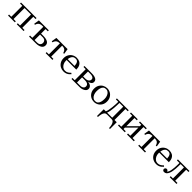

<svg xmlns="http://www.w3.org/2000/svg" viewBox="619 -2539 4813 4813"><g transform="rotate(45 3025.5 -132.5)"><path d="M515 -425 510 -420V-40L515 -35H590V0H350V-35H425L430 -40V-420L425 -425H205L200 -420V-40L205 -35H280V0H40V-35H115L120 -40V-420L115 -425H40V-460H590V-425Z M650 -319 673 -460H1025V-425H950L945 -420V-265H1025Q1073 -265 1112 -257.5Q1151 -250 1179 -234.5Q1207 -219 1221.5 -195Q1236 -171 1236 -137Q1236 -104 1221.5 -78.5Q1207 -53 1179 -35.5Q1151 -18 1112 -9Q1073 0 1025 0H785V-35H860L865 -40V-420L860 -425H836Q797 -425 767 -416Q737 -407 715.5 -382.5Q694 -358 680 -311ZM945 -40 950 -35H1035Q1088 -35 1117 -61.5Q1146 -88 1146 -133Q1146 -177 1118.5 -203.5Q1091 -230 1035 -230H945Z M1457 -425Q1418 -425 1388 -416Q1358 -407 1336.5 -382.5Q1315 -358 1301 -311L1271 -319L1294 -460H1691L1714 -319L1684 -311Q1664 -378 1628 -401.5Q1592 -425 1526 -425ZM1533 -443V-40L1538 -35H1613V0H1373V-35H1448L1453 -40V-443Z M2009 10Q1948 10 1895.5 -19Q1843 -48 1811 -102Q1779 -156 1779 -230Q1779 -304 1811 -358Q1843 -412 1895.5 -441Q1948 -470 2009 -470Q2071 -470 2115.5 -446Q2160 -422 2184.5 -373Q2209 -324 2209 -250H1859V-285H2113Q2109 -357 2084.5 -396Q2060 -435 2004 -435Q1955 -435 1924.5 -409Q1894 -383 1880 -336.5Q1866 -290 1866 -230Q1866 -171 1888 -126Q1910 -81 1946 -55.5Q1982 -30 2024 -30Q2077 -30 2113.5 -54Q2150 -78 2177 -107L2204 -84Q2183 -59 2156.5 -37.5Q2130 -16 2094.5 -3Q2059 10 2009 10Z M2633 -244Q2701 -237 2735.5 -205Q2770 -173 2770 -129Q2770 -85 2740.5 -56.5Q2711 -28 2668 -14Q2625 0 2583 0H2289V-35H2364L2369 -40V-420L2364 -425H2289V-460H2551Q2610 -460 2653.5 -448Q2697 -436 2720.5 -411.5Q2744 -387 2744 -349Q2744 -309 2715.5 -282Q2687 -255 2633 -244ZM2449 -420V-251H2531Q2568 -251 2596 -263.5Q2624 -276 2640 -297.5Q2656 -319 2656 -344Q2656 -371 2641.5 -389Q2627 -407 2599 -416Q2571 -425 2531 -425H2454ZM2563 -35Q2597 -35 2623 -45Q2649 -55 2664.5 -75Q2680 -95 2680 -125Q2680 -154 2665 -174.5Q2650 -195 2622 -205.5Q2594 -216 2554 -216H2449V-40L2454 -35Z M3090 -470Q3152 -470 3204 -441Q3256 -412 3288 -358Q3320 -304 3320 -230Q3320 -156 3288 -102Q3256 -48 3204 -19Q3152 10 3090 10Q3029 10 2976.5 -19Q2924 -48 2892 -102Q2860 -156 2860 -230Q2860 -304 2892 -358Q2924 -412 2976.5 -441Q3029 -470 3090 -470ZM3095 -25Q3145 -25 3174.5 -51.5Q3204 -78 3217 -124Q3230 -170 3230 -230Q3230 -289 3211 -335.5Q3192 -382 3159.5 -408.5Q3127 -435 3085 -435Q3036 -435 3006 -409Q2976 -383 2963 -336.5Q2950 -290 2950 -230Q2950 -171 2969 -124.5Q2988 -78 3020.5 -51.5Q3053 -25 3095 -25Z M3858 -425H3783L3778 -420V-40L3783 -35H3858V205H3825Q3823 145 3810.5 98.5Q3798 52 3773.5 26Q3749 0 3708 0H3548Q3508 0 3483 26Q3458 52 3446 98.5Q3434 145 3431 205H3398V-35H3471Q3486 -65 3496 -115Q3506 -165 3512.5 -223Q3519 -281 3521.5 -333.5Q3524 -386 3524 -420L3519 -425H3438V-460H3858ZM3693 -35 3698 -40V-420L3693 -425H3569L3564 -420Q3564 -393 3562.5 -345Q3561 -297 3556.5 -240Q3552 -183 3542.5 -128.5Q3533 -74 3517 -35Z M4098 -40 4103 -35H4178V0H3938V-35H4013L4018 -40V-420L4013 -425H3938V-460H4178V-425H4103L4098 -420ZM4418 -40 4423 -35H4498V0H4258V-35H4333L4338 -40V-420L4333 -425H4258V-460H4498V-425H4423L4418 -420ZM4338 -325 4098 -85V-135L4338 -375Z M4739 -425Q4700 -425 4670 -416Q4640 -407 4618.5 -382.5Q4597 -358 4583 -311L4553 -319L4576 -460H4973L4996 -319L4966 -311Q4946 -378 4910 -401.5Q4874 -425 4808 -425ZM4815 -443V-40L4820 -35H4895V0H4655V-35H4730L4735 -40V-443Z M5291 10Q5230 10 5177.5 -19Q5125 -48 5093 -102Q5061 -156 5061 -230Q5061 -304 5093 -358Q5125 -412 5177.5 -441Q5230 -470 5291 -470Q5353 -470 5397.5 -446Q5442 -422 5466.5 -373Q5491 -324 5491 -250H5141V-285H5395Q5391 -357 5366.5 -396Q5342 -435 5286 -435Q5237 -435 5206.5 -409Q5176 -383 5162 -336.5Q5148 -290 5148 -230Q5148 -171 5170 -126Q5192 -81 5228 -55.5Q5264 -30 5306 -30Q5359 -30 5395.5 -54Q5432 -78 5459 -107L5486 -84Q5465 -59 5438.5 -37.5Q5412 -16 5376.5 -3Q5341 10 5291 10Z M5936 -425 5931 -420V-40L5936 -35H6011V0H5771V-35H5846L5851 -40V-420L5846 -425H5737L5732 -420Q5732 -393 5731.5 -351.5Q5731 -310 5727.5 -261.5Q5724 -213 5715.5 -165Q5707 -117 5690 -77.5Q5673 -38 5646 -14Q5619 10 5579 10Q5552 10 5536.5 -5Q5521 -20 5521 -42Q5521 -63 5536 -79Q5551 -95 5574 -95Q5591 -95 5605 -85.5Q5619 -76 5625 -52Q5644 -67 5656.5 -98.5Q5669 -130 5676 -171.5Q5683 -213 5686.5 -258.5Q5690 -304 5691 -346Q5692 -388 5692 -420L5687 -425H5601V-460H6011V-425Z"/></g></svg>

Font: Brygada 1918
Style: Regular
Weight: 400
Designer: Mateusz Machalski | Borys Kosmynka | Przemek Hoffer
Foundry: NIEPODLEGLA 2018
Version: Version 3.006